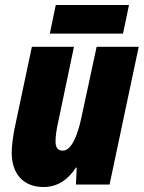

<svg xmlns="http://www.w3.org/2000/svg" viewBox="-20 -741 577 771"><path d="M180 -606H474L498 -721H204ZM155 10C210 10 252 -18 285 -68H288L285 0H420L537 -553H368L308 -274C291 -191 265 -136 232 -136C212 -136 203 -149 203 -173C203 -193 207 -222 213 -248L277 -553H108L37 -218C32 -188 27 -155 27 -128C27 -47 70 10 155 10Z"/></svg>

Font: Noto Sans Condensed Black
Style: Italic
Weight: 900
Width: 3
Italic angle: -12°
Designer: Monotype Design Team
Foundry: Monotype Imaging Inc.
Version: Version 2.013